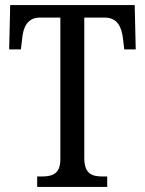

<svg xmlns="http://www.w3.org/2000/svg" viewBox="-20 -734 570 754"><path d="M126 0H401V-41H383C343 -41 311 -50 311 -113V-665H391C442 -665 458 -626 463 -582L468 -540H513L509 -714H20L16 -540H62L67 -582C71 -626 87 -665 137 -665H217V-108C217 -49 183 -41 144 -41H126Z"/></svg>

Font: Noto Serif Sinhala Condensed
Style: Regular
Weight: 400
Width: 3
Designer: Jelle Bosma - Monotype Design Team
Foundry: Monotype Imaging Inc.
Version: Version 2.007